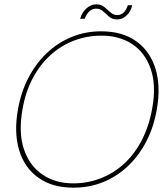

<svg xmlns="http://www.w3.org/2000/svg" viewBox="-20 -857 778 889"><path d="M320 12Q223 12 158.5 -33.5Q94 -79 69 -160.5Q44 -242 63 -350Q77 -430 111.5 -496.5Q146 -563 196.5 -611Q247 -659 311 -685.5Q375 -712 448 -712Q547 -712 611 -666Q675 -620 700 -538.5Q725 -457 706 -350Q692 -269 658 -203Q624 -137 573 -88.5Q522 -40 458 -14Q394 12 320 12ZM319 -8Q385 -8 445 -31Q505 -54 553.5 -98Q602 -142 636 -207Q670 -272 685 -356Q704 -462 678 -537.5Q652 -613 592.5 -652.5Q533 -692 450 -692Q384 -692 324 -669.5Q264 -647 215 -603Q166 -559 132 -495.5Q98 -432 84 -350Q65 -242 91 -165.5Q117 -89 177 -48.5Q237 -8 319 -8ZM351 -770Q359 -799 380 -818Q401 -837 426 -837Q448 -837 463 -824.5Q478 -812 492 -799.5Q506 -787 523 -787Q540 -787 552.5 -799Q565 -811 572 -833H592Q587 -806 567.5 -786.5Q548 -767 522 -767Q500 -767 485.5 -779.5Q471 -792 457.5 -804.5Q444 -817 425 -817Q408 -817 394.5 -805Q381 -793 372 -770Z"/></svg>

Font: DM Sans 11pt Thin
Style: Italic
Weight: 250
Italic angle: -10°
Version: Version 4.004;gftools[0.9.30]